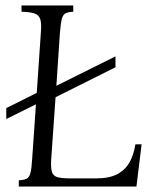

<svg xmlns="http://www.w3.org/2000/svg" viewBox="-20 -685 553 705"><path d="M49 0V-23Q68 -24 77.5 -28.5Q87 -33 91.5 -49Q96 -65 98 -100L112 -302L3 -248V-288L115 -344L130 -565Q133 -600 127.5 -615.5Q122 -631 105.5 -636Q89 -641 59 -642V-665H249V-642Q230 -641 220.5 -636Q211 -631 207 -615.5Q203 -600 200 -565L187 -370L404 -478V-438L184 -328L168 -100Q166 -68 171 -53Q176 -38 192.5 -34Q209 -30 239 -30H333Q383 -30 412.5 -46.5Q442 -63 457 -91.5Q472 -120 477 -155H500L481 0Z"/></svg>

Font: Bona Nova
Style: Italic
Weight: 400
Italic angle: -4°
Designer: Mateusz Machalski
Foundry: Capitalics
Version: Version 4.001; ttfautohint (v1.8.3)